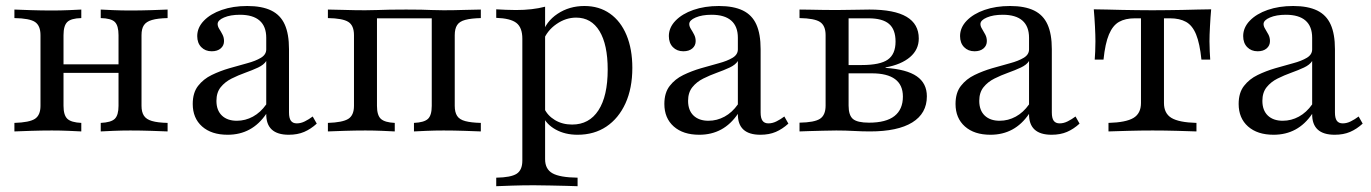

<svg xmlns="http://www.w3.org/2000/svg" viewBox="-20 -447 4663 653"><path d="M322.6 0V-29Q358.1 -30.6 370.6 -43.1Q383.1 -55.6 383.1 -87.1V-327.4Q383.1 -359.7 370.6 -372.2Q358.1 -384.7 322.6 -385.5V-414.5Q337.1 -413.7 365.3 -412.5Q393.5 -411.3 423.4 -411.3Q458.1 -411.3 494.8 -412.5Q531.5 -413.7 550 -414.5V-385.5Q516.1 -384.7 496.8 -379Q477.4 -373.4 469.4 -361.3Q461.3 -349.2 461.3 -327.4V-87.1Q461.3 -66.1 469.4 -53.6Q477.4 -41.1 496.8 -35.5Q516.1 -29.8 550 -29V0Q531.5 -0.8 494.8 -2Q458.1 -3.2 423.4 -3.2Q393.5 -3.2 365.3 -2Q337.1 -0.8 322.6 0ZM29 0V-29Q80.6 -30.6 99.2 -43.1Q117.7 -55.6 117.7 -87.1V-327.4Q117.7 -359.7 99.2 -372.2Q80.6 -384.7 29 -385.5V-414.5Q47.6 -413.7 84.7 -412.5Q121.8 -411.3 156.5 -411.3Q185.5 -411.3 214.1 -412.5Q242.7 -413.7 256.5 -414.5V-385.5Q221.8 -384.7 208.9 -372.2Q196 -359.7 196 -327.4V-87.1Q196 -55.6 208.9 -43.1Q221.8 -30.6 256.5 -29V0Q242.7 -0.8 214.1 -2Q185.5 -3.2 156.5 -3.2Q121.8 -3.2 84.7 -2Q47.6 -0.8 29 0ZM166.9 -199.2V-228.2H412.1V-199.2Z M754 11.3Q699.2 11.3 667.3 -16.9Q635.5 -45.2 635.5 -93.5Q635.5 -131.5 653.6 -154.8Q671.8 -178.2 700 -191.9Q728.2 -205.6 760.1 -214.9Q791.9 -224.2 820.6 -231.9Q849.2 -239.5 867.3 -250.4Q885.5 -261.3 885.5 -279V-318.5Q885.5 -357.3 862.9 -377Q840.3 -396.8 796 -396.8Q763.7 -396.8 741.9 -387.5Q720.2 -378.2 720.2 -365.3Q720.2 -357.3 725.8 -348.4Q731.5 -339.5 736.7 -329.4Q741.9 -319.4 741.9 -307.3Q741.9 -291.9 730.6 -282.3Q719.4 -272.6 700 -272.6Q678.2 -272.6 664.5 -286.7Q650.8 -300.8 650.8 -324.2Q650.8 -353.2 673.4 -376.6Q696 -400 734.3 -413.3Q772.6 -426.6 821 -426.6Q871 -426.6 902.4 -411.3Q933.9 -396 948.4 -363.7Q962.9 -331.5 962.9 -279.8V-64.5Q962.9 -45.2 969.4 -36.3Q975.8 -27.4 989.5 -27.4Q1003.2 -27.4 1016.9 -34.3Q1030.6 -41.1 1043.5 -50.8L1057.3 -26.6Q1037.1 -8.1 1014.5 1.6Q991.9 11.3 962.1 11.3Q884.7 11.3 885.5 -59.7Q861.3 -24.2 828.6 -6.5Q796 11.3 754 11.3ZM785.5 -36.3Q814.5 -36.3 840.3 -50.4Q866.1 -64.5 885.5 -91.9V-239.5Q877.4 -226.6 857.7 -217.3Q837.9 -208.1 814.1 -199.6Q790.3 -191.1 767.7 -179.8Q745.2 -168.5 730.6 -150.4Q716.1 -132.3 716.1 -104Q716.1 -71.8 734.7 -54Q753.2 -36.3 785.5 -36.3Z M1095.2 0V-29Q1145.2 -30.6 1164.5 -42.7Q1183.9 -54.8 1183.9 -87.1V-327.4Q1183.9 -360.5 1164.5 -372.6Q1145.2 -384.7 1095.2 -385.5V-414.5Q1113.7 -414.5 1150.4 -413.3Q1187.1 -412.1 1221.8 -412.1Q1244.4 -412.1 1263.7 -412.9Q1283.1 -413.7 1305.6 -414.1Q1328.2 -414.5 1361.3 -414.5Q1392.7 -414.5 1412.5 -414.1Q1432.3 -413.7 1449.2 -412.9Q1466.1 -412.1 1488.7 -412.1Q1523.4 -412.1 1560.1 -413.3Q1596.8 -414.5 1615.3 -414.5V-385.5Q1582.3 -384.7 1562.5 -379.4Q1542.7 -374.2 1534.7 -361.7Q1526.6 -349.2 1526.6 -327.4V-87.1Q1526.6 -65.3 1534.7 -52.8Q1542.7 -40.3 1562.5 -35.1Q1582.3 -29.8 1615.3 -29V0Q1596.8 -0.8 1560.1 -2Q1523.4 -3.2 1488.7 -3.2Q1458.9 -3.2 1430.6 -2Q1402.4 -0.8 1387.9 0V-29Q1422.6 -30.6 1435.5 -42.7Q1448.4 -54.8 1448.4 -87.1V-387.9L1452.4 -384.7H1258.9L1262.1 -387.9V-87.1Q1262.1 -54.8 1275.4 -42.7Q1288.7 -30.6 1322.6 -29V0Q1308.9 -0.8 1280.2 -2Q1251.6 -3.2 1222.6 -3.2Q1187.9 -3.2 1150.8 -2Q1113.7 -0.8 1095.2 0Z M1667.7 186.3V157.3Q1717.7 156.5 1737.1 144Q1756.5 131.5 1756.5 99.2V-315.3Q1756.5 -353.2 1736.3 -369Q1716.1 -384.7 1667.7 -386.3V-415.3Q1683.1 -414.5 1700 -413.7Q1716.9 -412.9 1734.7 -412.9Q1791.1 -412.9 1833.9 -424.2V94.4Q1833.9 128.2 1858.9 142.3Q1883.9 156.5 1944.4 157.3V186.3Q1930.6 185.5 1906 185.1Q1881.5 184.7 1852.4 183.9Q1823.4 183.1 1796 183.1Q1757.3 183.1 1721.4 184.3Q1685.5 185.5 1667.7 186.3ZM1944.4 11.3Q1901.6 11.3 1869.8 -6.5Q1837.9 -24.2 1825.8 -53.2L1830.6 -79Q1841.9 -54 1867.3 -38.7Q1892.7 -23.4 1925.8 -23.4Q1983.9 -23.4 2015.3 -71.8Q2046.8 -120.2 2046.8 -210.5Q2046.8 -295.2 2019 -341.1Q1991.1 -387.1 1939.5 -387.1Q1904 -387.1 1872.2 -364.9Q1840.3 -342.7 1827.4 -308.1L1824.2 -330.6Q1836.3 -373.4 1876.2 -400Q1916.1 -426.6 1967.7 -426.6Q2017.7 -426.6 2054.4 -400.8Q2091.1 -375 2110.9 -327.4Q2130.6 -279.8 2130.6 -216.1Q2130.6 -146.8 2107.3 -95.6Q2083.9 -44.4 2042.3 -16.5Q2000.8 11.3 1944.4 11.3Z M2358.1 11.3Q2303.2 11.3 2271.4 -16.9Q2239.5 -45.2 2239.5 -93.5Q2239.5 -131.5 2257.7 -154.8Q2275.8 -178.2 2304 -191.9Q2332.3 -205.6 2364.1 -214.9Q2396 -224.2 2424.6 -231.9Q2453.2 -239.5 2471.4 -250.4Q2489.5 -261.3 2489.5 -279V-318.5Q2489.5 -357.3 2466.9 -377Q2444.4 -396.8 2400 -396.8Q2367.7 -396.8 2346 -387.5Q2324.2 -378.2 2324.2 -365.3Q2324.2 -357.3 2329.8 -348.4Q2335.5 -339.5 2340.7 -329.4Q2346 -319.4 2346 -307.3Q2346 -291.9 2334.7 -282.3Q2323.4 -272.6 2304 -272.6Q2282.3 -272.6 2268.5 -286.7Q2254.8 -300.8 2254.8 -324.2Q2254.8 -353.2 2277.4 -376.6Q2300 -400 2338.3 -413.3Q2376.6 -426.6 2425 -426.6Q2475 -426.6 2506.5 -411.3Q2537.9 -396 2552.4 -363.7Q2566.9 -331.5 2566.9 -279.8V-64.5Q2566.9 -45.2 2573.4 -36.3Q2579.8 -27.4 2593.5 -27.4Q2607.3 -27.4 2621 -34.3Q2634.7 -41.1 2647.6 -50.8L2661.3 -26.6Q2641.1 -8.1 2618.5 1.6Q2596 11.3 2566.1 11.3Q2488.7 11.3 2489.5 -59.7Q2465.3 -24.2 2432.7 -6.5Q2400 11.3 2358.1 11.3ZM2389.5 -36.3Q2418.5 -36.3 2444.4 -50.4Q2470.2 -64.5 2489.5 -91.9V-239.5Q2481.5 -226.6 2461.7 -217.3Q2441.9 -208.1 2418.1 -199.6Q2394.4 -191.1 2371.8 -179.8Q2349.2 -168.5 2334.7 -150.4Q2320.2 -132.3 2320.2 -104Q2320.2 -71.8 2338.7 -54Q2357.3 -36.3 2389.5 -36.3Z M2699.2 0V-29.8Q2750 -30.6 2769 -43.1Q2787.9 -55.6 2787.9 -87.9V-327.4Q2787.9 -359.7 2769 -372.2Q2750 -384.7 2699.2 -385.5V-414.5Q2711.3 -414.5 2732.3 -414.1Q2753.2 -413.7 2777.4 -413.3Q2801.6 -412.9 2824.2 -412.9Q2854.8 -412.9 2883.5 -413.7Q2912.1 -414.5 2937.1 -414.5Q3021.8 -414.5 3063.3 -389.9Q3104.8 -365.3 3104.8 -316.1Q3104.8 -278.2 3075 -252.8Q3045.2 -227.4 2991.9 -217.7V-216.1Q3063.7 -211.3 3098 -187.5Q3132.3 -163.7 3132.3 -119.4Q3132.3 -61.3 3082.7 -30.6Q3033.1 0 2938.7 0Q2912.9 0 2884.3 -1.6Q2855.6 -3.2 2824.2 -3.2Q2802.4 -3.2 2778.2 -2.4Q2754 -1.6 2733.1 -1.2Q2712.1 -0.8 2699.2 0ZM2935.5 -29.8Q2993.5 -29.8 3022.2 -52.4Q3050.8 -75 3050.8 -118.5Q3050.8 -158.1 3024.2 -177.8Q2997.6 -197.6 2945.2 -197.6H2841.1V-225.8H2910.5Q2973.4 -225.8 2999.6 -244.4Q3025.8 -262.9 3025.8 -305.6Q3025.8 -346.8 3003.6 -365.7Q2981.5 -384.7 2933.9 -384.7H2860.5L2866.1 -389.5V-87.9Q2866.1 -54.8 2881 -42.3Q2896 -29.8 2935.5 -29.8Z M3348.4 11.3Q3293.5 11.3 3261.7 -16.9Q3229.8 -45.2 3229.8 -93.5Q3229.8 -131.5 3248 -154.8Q3266.1 -178.2 3294.4 -191.9Q3322.6 -205.6 3354.4 -214.9Q3386.3 -224.2 3414.9 -231.9Q3443.5 -239.5 3461.7 -250.4Q3479.8 -261.3 3479.8 -279V-318.5Q3479.8 -357.3 3457.3 -377Q3434.7 -396.8 3390.3 -396.8Q3358.1 -396.8 3336.3 -387.5Q3314.5 -378.2 3314.5 -365.3Q3314.5 -357.3 3320.2 -348.4Q3325.8 -339.5 3331 -329.4Q3336.3 -319.4 3336.3 -307.3Q3336.3 -291.9 3325 -282.3Q3313.7 -272.6 3294.4 -272.6Q3272.6 -272.6 3258.9 -286.7Q3245.2 -300.8 3245.2 -324.2Q3245.2 -353.2 3267.7 -376.6Q3290.3 -400 3328.6 -413.3Q3366.9 -426.6 3415.3 -426.6Q3465.3 -426.6 3496.8 -411.3Q3528.2 -396 3542.7 -363.7Q3557.3 -331.5 3557.3 -279.8V-64.5Q3557.3 -45.2 3563.7 -36.3Q3570.2 -27.4 3583.9 -27.4Q3597.6 -27.4 3611.3 -34.3Q3625 -41.1 3637.9 -50.8L3651.6 -26.6Q3631.5 -8.1 3608.9 1.6Q3586.3 11.3 3556.5 11.3Q3479 11.3 3479.8 -59.7Q3455.6 -24.2 3423 -6.5Q3390.3 11.3 3348.4 11.3ZM3379.8 -36.3Q3408.9 -36.3 3434.7 -50.4Q3460.5 -64.5 3479.8 -91.9V-239.5Q3471.8 -226.6 3452 -217.3Q3432.3 -208.1 3408.5 -199.6Q3384.7 -191.1 3362.1 -179.8Q3339.5 -168.5 3325 -150.4Q3310.5 -132.3 3310.5 -104Q3310.5 -71.8 3329 -54Q3347.6 -36.3 3379.8 -36.3Z M3750 0V-29Q3809.7 -30.6 3835.1 -46Q3860.5 -61.3 3860.5 -96.8V-384.7H3839.5Q3807.3 -384.7 3785.9 -372.6Q3764.5 -360.5 3751.6 -329.8Q3738.7 -299.2 3733.1 -244.4H3703.2Q3704 -255.6 3704.8 -271.8Q3705.6 -287.9 3705.6 -306.5Q3705.6 -326.6 3704 -357.7Q3702.4 -388.7 3700 -415.3Q3721.8 -415.3 3746 -414.5Q3770.2 -413.7 3795.6 -413.3Q3821 -412.9 3847.2 -412.5Q3873.4 -412.1 3899.2 -412.1Q3925.8 -412.1 3952 -412.5Q3978.2 -412.9 4003.6 -413.3Q4029 -413.7 4053.2 -414.5Q4077.4 -415.3 4099.2 -415.3Q4096.8 -388.7 4095.2 -357.7Q4093.5 -326.6 4093.5 -306.5Q4093.5 -287.9 4094.4 -271.8Q4095.2 -255.6 4096 -244.4H4066.1Q4060.5 -299.2 4048 -329.8Q4035.5 -360.5 4013.7 -372.6Q3991.9 -384.7 3959.7 -384.7H3938.7V-96.8Q3938.7 -61.3 3964.1 -46Q3989.5 -30.6 4049.2 -29V0Q4026.6 -0.8 3984.3 -2Q3941.9 -3.2 3900 -3.2Q3858.1 -3.2 3815.7 -2Q3773.4 -0.8 3750 0Z M4311.3 11.3Q4256.5 11.3 4224.6 -16.9Q4192.7 -45.2 4192.7 -93.5Q4192.7 -131.5 4210.9 -154.8Q4229 -178.2 4257.3 -191.9Q4285.5 -205.6 4317.3 -214.9Q4349.2 -224.2 4377.8 -231.9Q4406.5 -239.5 4424.6 -250.4Q4442.7 -261.3 4442.7 -279V-318.5Q4442.7 -357.3 4420.2 -377Q4397.6 -396.8 4353.2 -396.8Q4321 -396.8 4299.2 -387.5Q4277.4 -378.2 4277.4 -365.3Q4277.4 -357.3 4283.1 -348.4Q4288.7 -339.5 4294 -329.4Q4299.2 -319.4 4299.2 -307.3Q4299.2 -291.9 4287.9 -282.3Q4276.6 -272.6 4257.3 -272.6Q4235.5 -272.6 4221.8 -286.7Q4208.1 -300.8 4208.1 -324.2Q4208.1 -353.2 4230.6 -376.6Q4253.2 -400 4291.5 -413.3Q4329.8 -426.6 4378.2 -426.6Q4428.2 -426.6 4459.7 -411.3Q4491.1 -396 4505.6 -363.7Q4520.2 -331.5 4520.2 -279.8V-64.5Q4520.2 -45.2 4526.6 -36.3Q4533.1 -27.4 4546.8 -27.4Q4560.5 -27.4 4574.2 -34.3Q4587.9 -41.1 4600.8 -50.8L4614.5 -26.6Q4594.4 -8.1 4571.8 1.6Q4549.2 11.3 4519.4 11.3Q4441.9 11.3 4442.7 -59.7Q4418.5 -24.2 4385.9 -6.5Q4353.2 11.3 4311.3 11.3ZM4342.7 -36.3Q4371.8 -36.3 4397.6 -50.4Q4423.4 -64.5 4442.7 -91.9V-239.5Q4434.7 -226.6 4414.9 -217.3Q4395.2 -208.1 4371.4 -199.6Q4347.6 -191.1 4325 -179.8Q4302.4 -168.5 4287.9 -150.4Q4273.4 -132.3 4273.4 -104Q4273.4 -71.8 4291.9 -54Q4310.5 -36.3 4342.7 -36.3Z"/></svg>

Font: Playfair
Style: Regular
Weight: 400
Designer: Claus Eggers Sørensen
Foundry: Claus Eggers Sørensen
Version: Version 2.001;gftools[0.9.30]